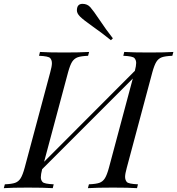

<svg xmlns="http://www.w3.org/2000/svg" viewBox="-55 -978 921 998"><path d="M604 -32.2Q612.8 -22 662.1 -20L657.2 0Q614.7 -2.9 531.7 -2.9Q448.7 -2.9 401.9 0L407.2 -20Q444.3 -21.5 461.9 -27.8Q479.5 -34.2 490.2 -51.3Q501 -68.4 511.2 -106L635.3 -569.8L164.1 -98.6Q157.2 -71.3 157.2 -56.6Q157.2 -42 166 -32.2Q174.8 -22 224.1 -20L219.2 0Q172.4 -2.9 89.8 -2.9Q7.3 -2.9 -35.2 0L-29.8 -20Q6.3 -21.5 23.9 -27.8Q41.5 -34.2 52.2 -51.3Q63 -68.4 73.2 -106L206.1 -602.1Q214.8 -633.3 214.8 -649.4Q214.8 -665.5 206.1 -675.8Q197.3 -686 147.9 -688L152.8 -708Q195.3 -705.1 278.3 -705.1Q361.3 -705.1 408.2 -708L402.8 -688Q366.2 -686.5 348.6 -680.2Q331.1 -673.8 319.8 -656.7Q309.1 -639.6 298.8 -602.1L174.3 -137.2L646 -609.9Q652.8 -636.2 652.8 -650.9Q652.8 -665.5 644 -675.8Q635.3 -686 585.9 -688L590.8 -708Q637.7 -705.1 720.7 -705.1Q803.7 -705.1 846.2 -708L840.8 -688Q803.7 -686.5 786.1 -680.2Q768.6 -673.8 757.8 -656.7Q747.1 -639.6 736.8 -602.1L604 -106Q595.2 -74.2 595.2 -58.6Q595.2 -43 604 -32.2ZM344.7 -923.8Q344.7 -958 374 -958Q398.9 -958 414.6 -940.4Q430.2 -922.9 462.9 -874Q495.6 -824.7 531.7 -778.8L521.5 -769Q477.5 -804.7 427.7 -839.8Q377.9 -875 361.3 -891.6Q344.7 -908.2 344.7 -923.8Z"/></svg>

Font: PlayfairDisplaySC-Italic
Style: Italic
Weight: 400
Italic angle: -14°
Designer: Claus Eggers Sørensen
Foundry: Claus Eggers Sørensen
Version: Version 1.004;PS 001.004;hotconv 1.0.70;makeotf.lib2.5.58329